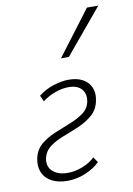

<svg xmlns="http://www.w3.org/2000/svg" viewBox="-82 -757 564 815"><g transform="rotate(-10 200.0 -349.0)"><path d="M143 6Q103 6 75.5 -8.5Q48 -23 36.5 -49.5Q25 -76 32 -110Q40 -147 65.5 -168.5Q91 -190 125.5 -204.5Q160 -219 193.5 -232Q227 -245 252 -263Q277 -281 283 -311Q289 -344 271 -364.5Q253 -385 215 -385Q188 -385 157 -374Q126 -363 102 -344L90 -370Q119 -393 155 -404.5Q191 -416 221 -416Q257 -416 281.5 -402.5Q306 -389 316.5 -364.5Q327 -340 320 -308Q313 -271 287 -248.5Q261 -226 227.5 -211.5Q194 -197 159.5 -184Q125 -171 100.5 -153Q76 -135 69 -105Q62 -69 85 -48Q108 -27 150 -27Q181 -27 213 -39.5Q245 -52 267 -73L283 -50Q259 -26 221 -10Q183 6 143 6ZM205 -511 351 -704H400L239 -511Z"/></g></svg>

Font: Ysabeau Office ExtraLight
Style: Italic
Weight: 250
Italic angle: -12°
Designer: Christian Thalmann (Catharsis Fonts)
Version: Version 2.001;gftools[0.9.30]; featfreeze: tnum,lnum,ss02